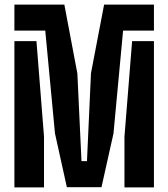

<svg xmlns="http://www.w3.org/2000/svg" viewBox="-20 -820 736 840"><path d="M272.5 -1 220.5 -236.5 178 -686H43V-800H261.5L318.5 -498.5L336.5 -115H360.5L378 -499.5L435.5 -800H653.5V-686H518.5L476.5 -236L424 -1ZM43 0V-640H139.5L172.5 -223V0ZM524.5 0V-222L558 -640H653.5V0Z"/></svg>

Font: Big Shoulders Stencil Display ExtraBold
Style: Regular
Weight: 800
Designer: Patric King
Foundry: XO Type Co
Version: Version 1.000